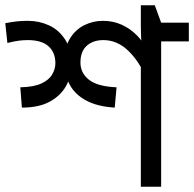

<svg xmlns="http://www.w3.org/2000/svg" viewBox="-29 -708 736 728"><path d="M687 -622V-551H582V0H505V-512L510 -532Q507 -549 506 -567Q505 -585 505 -607V-688H558L582 -622ZM361 -629Q400 -629 433 -614Q466 -599 492 -572Q518 -545 534 -509L530 -404Q499 -476 457 -516Q415 -556 363 -556Q324 -556 300 -534.5Q276 -513 276 -471Q276 -431 308.5 -405.5Q341 -380 413 -377L406 -300Q340 -304 297.5 -327Q255 -350 235 -387.5Q215 -425 215 -474Q215 -527 236 -561.5Q257 -596 290.5 -612.5Q324 -629 361 -629ZM77 -629Q119 -629 156.5 -612Q194 -595 218 -558Q242 -521 242 -461Q242 -420 222 -383Q202 -346 160.5 -323Q119 -300 54 -300L48 -377Q99 -378 128 -391.5Q157 -405 169 -426Q181 -447 181 -468Q181 -509 155 -532.5Q129 -556 76 -556Q58 -556 40.5 -553.5Q23 -551 -1 -545L-9 -620Q16 -625 35.5 -627Q55 -629 77 -629Z"/></svg>

Font: bangla15
Style: Regular
Weight: 400
Designer: Jelle Bosma - Monotype Design Team
Foundry: Monotype Imaging Inc.
Version: Version 2.006